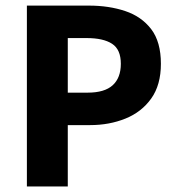

<svg xmlns="http://www.w3.org/2000/svg" viewBox="-20 -672 636 692"><path d="M76.9 0V-651.8H300.8Q372.6 -651.8 431.2 -632.2Q489.9 -612.6 524.9 -567Q559.9 -521.3 559.9 -442.1Q559.9 -365.9 525.1 -317Q490.3 -268.1 432.1 -244.6Q373.9 -221.1 304.8 -221.1H224.3V0ZM224.3 -338.1H296.1Q357 -338.1 386.3 -364.9Q415.5 -391.7 415.5 -442.1Q415.5 -493.7 383.9 -514.2Q352.4 -534.8 292.1 -534.8H224.3Z"/></svg>

Font: Source Sans 3
Style: Regular
Weight: 200
Designer: Paul D. Hunt
Foundry: Adobe
Version: Version 3.046;hotconv 1.0.118;makeotfexe 2.5.65603